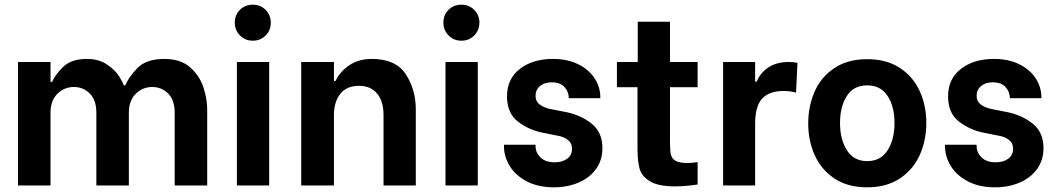

<svg xmlns="http://www.w3.org/2000/svg" viewBox="-20 -793 4516 821"><path d="M57 -528H196V-443H203Q214 -471 249 -506Q284 -541 351 -541Q403 -541 438 -517Q473 -493 489.5 -466.5Q506 -440 509 -428H516Q528 -460 566 -500.5Q604 -541 683 -541Q752 -541 792.5 -505.5Q833 -470 849.5 -420.5Q866 -371 866 -325V0H727V-311Q727 -365 699 -393Q671 -421 631 -421Q590 -421 560.5 -392Q531 -363 531 -311V0H392V-311Q392 -365 364 -393Q336 -421 296 -421Q255 -421 225.5 -392Q196 -363 196 -311V0H57Z M993 -528H1131V0H993ZM984 -696Q984 -729 1006 -751Q1028 -773 1061 -773Q1094 -773 1116 -750.5Q1138 -728 1138 -696Q1138 -664 1116 -641.5Q1094 -619 1061 -619Q1028 -619 1006 -641.5Q984 -664 984 -696Z M1268 -528H1408V-447H1415Q1433 -486 1473 -513.5Q1513 -541 1570 -541Q1673 -541 1715.5 -475Q1758 -409 1758 -325V0H1620V-302Q1620 -360 1592.5 -393Q1565 -426 1515 -426Q1462 -426 1435 -391.5Q1408 -357 1408 -302V0H1268Z M1885 -528H2023V0H1885ZM1876 -696Q1876 -729 1898 -751Q1920 -773 1953 -773Q1986 -773 2008 -750.5Q2030 -728 2030 -696Q2030 -664 2008 -641.5Q1986 -619 1953 -619Q1920 -619 1898 -641.5Q1876 -664 1876 -696Z M2135 -168V-174H2270V-168Q2270 -141 2291 -120Q2312 -99 2352 -99Q2385 -99 2405.5 -114.5Q2426 -130 2426 -157Q2426 -181 2408 -195Q2390 -209 2363 -213L2303 -225Q2244 -236 2196 -272Q2148 -308 2148 -381Q2148 -456 2203 -498.5Q2258 -541 2344 -541Q2407 -541 2453 -518Q2499 -495 2523 -457.5Q2547 -420 2547 -377V-373H2412V-376Q2412 -400 2394 -420.5Q2376 -441 2339 -441Q2308 -441 2289 -425Q2270 -409 2270 -383Q2270 -359 2289.5 -345Q2309 -331 2338 -326L2404 -313Q2468 -299 2512 -262.5Q2556 -226 2556 -159Q2556 -109 2529 -71Q2502 -33 2454.5 -12.5Q2407 8 2349 8Q2282 8 2233.5 -17Q2185 -42 2160 -82.5Q2135 -123 2135 -168Z M2845 -420V-185Q2845 -150 2848.5 -133Q2852 -116 2868 -106Q2884 -96 2920 -96Q2941 -96 2963 -100V-4Q2952 -2 2923.5 1Q2895 4 2868 4Q2795 4 2759.5 -17.5Q2724 -39 2715 -71.5Q2706 -104 2706 -155V-420H2618V-528H2707V-700H2845V-528H2963V-420Z M3072 -528H3209V-444H3216Q3229 -479 3264 -503.5Q3299 -528 3354 -528Q3375 -528 3390 -524L3384 -397Q3359 -404 3331 -404Q3269 -404 3239 -371.5Q3209 -339 3209 -264V0H3072Z M3436 -265Q3436 -339 3463.5 -401.5Q3491 -464 3548 -502Q3605 -540 3688 -540Q3771 -540 3828 -502.5Q3885 -465 3913 -403Q3941 -341 3941 -267Q3941 -193 3913 -130.5Q3885 -68 3828 -30Q3771 8 3688 8Q3605 8 3548.5 -29.5Q3492 -67 3464 -129Q3436 -191 3436 -265ZM3805 -267Q3805 -337 3775.5 -382.5Q3746 -428 3688 -428Q3630 -428 3601 -382.5Q3572 -337 3572 -267Q3572 -197 3601.5 -150.5Q3631 -104 3688 -104Q3746 -104 3775.5 -150.5Q3805 -197 3805 -267Z M4021 -168V-174H4156V-168Q4156 -141 4177 -120Q4198 -99 4238 -99Q4271 -99 4291.5 -114.5Q4312 -130 4312 -157Q4312 -181 4294 -195Q4276 -209 4249 -213L4189 -225Q4130 -236 4082 -272Q4034 -308 4034 -381Q4034 -456 4089 -498.5Q4144 -541 4230 -541Q4293 -541 4339 -518Q4385 -495 4409 -457.5Q4433 -420 4433 -377V-373H4298V-376Q4298 -400 4280 -420.5Q4262 -441 4225 -441Q4194 -441 4175 -425Q4156 -409 4156 -383Q4156 -359 4175.5 -345Q4195 -331 4224 -326L4290 -313Q4354 -299 4398 -262.5Q4442 -226 4442 -159Q4442 -109 4415 -71Q4388 -33 4340.5 -12.5Q4293 8 4235 8Q4168 8 4119.5 -17Q4071 -42 4046 -82.5Q4021 -123 4021 -168Z"/></svg>

Font: Be Vietnam
Style: Bold
Weight: 700
Designer: Gabriel Lam
Foundry: TypeRant
Version: Version 4.000